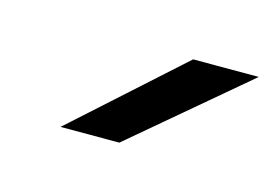

<svg xmlns="http://www.w3.org/2000/svg" viewBox="-36 -759 352 243"><g transform="rotate(15 140.0 -637.0)"><path d="M54 -574 194 -700H280L131 -574Z"/></g></svg>

Font: Figtree Light Light
Style: Italic
Weight: 300
Italic angle: -9.5°
Version: Version 2.000